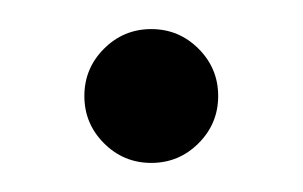

<svg xmlns="http://www.w3.org/2000/svg" viewBox="-20 -108 208 132"><path d="M84 4Q65 4 51.5 -9.5Q38 -23 38 -42Q38 -61 51.5 -74.5Q65 -88 84 -88Q103 -88 116.5 -74.5Q130 -61 130 -42Q130 -23 116.5 -9.5Q103 4 84 4Z"/></svg>

Font: Stick No Bills Light
Style: Regular
Weight: 300
Version: Version 2.000